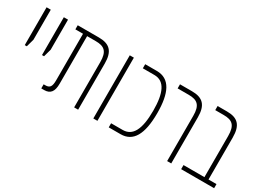

<svg xmlns="http://www.w3.org/2000/svg" viewBox="-42 -1064 2046 1543"><g transform="rotate(30 980.5 -293.0)"><path d="M63 -235H82L102 -307V-586H63Z M223 -235H242L262 -307V-586H223Z M352 0H378C436 0 461 -34 461 -106V-548H541C622 -548 657 -518 657 -420V0H694V-428C694 -541 649 -586 548 -586H352V-548H423V-117C423 -59 410 -38 368 -38H352Z M835 0H873V-586H835Z M978 0H1088C1203 0 1259 -96 1259 -294C1259 -479 1209 -586 1086 -586H978V-548H1085C1182 -548 1221 -457 1221 -294C1221 -118 1176 -38 1085 -38H978Z M1520 0H1558V-428C1558 -541 1513 -586 1412 -586H1301V-548H1404C1485 -548 1520 -518 1520 -420Z M1650 0H1956V-38H1882V-427C1882 -543 1836 -586 1737 -586H1650V-548H1728C1808 -548 1844 -520 1844 -419V-38H1650Z"/></g></svg>

Font: Noto Sans Hebrew ExtraCondensed ExtraLight
Style: Regular
Weight: 200
Width: 2
Designer: Monotype Design Team
Foundry: Monotype Imaging Inc.
Version: Version 2.004